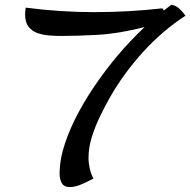

<svg xmlns="http://www.w3.org/2000/svg" viewBox="-20 -757 784 791"><path d="M268.1 13.7Q243.2 13.7 234.4 -2.9Q225.6 -19.5 225.6 -40.5Q225.6 -100.6 247.8 -166.5Q270 -232.4 305.4 -297.4Q340.8 -362.3 381.8 -420.4Q422.9 -478.5 460.4 -523.4Q515.6 -588.9 575.7 -645.5Q467.8 -618.2 383.5 -613.5Q299.3 -608.9 230.5 -608.9Q206.5 -608.9 180.9 -611.1Q155.3 -613.3 133.1 -621.3Q110.8 -629.4 97.2 -647.5Q83.5 -665.5 83.5 -696.8Q83.5 -710 85.9 -725.6Q155.8 -716.3 226.6 -711.7Q297.4 -707 368.2 -707Q438.5 -707 508.8 -710.9Q579.1 -714.8 648.9 -722.7L655.3 -713.9Q670.4 -726.1 685.5 -737.3Q703.6 -735.4 719 -720.9Q734.4 -706.5 744.1 -692.4Q648.4 -629.9 569.1 -542.5Q489.7 -455.1 433.1 -356Q412.6 -319.8 392.3 -278.1Q372.1 -236.3 358.4 -192.9Q344.7 -149.4 344.7 -106.9Q344.7 -85 349.6 -63.2Q354.5 -41.5 364.7 -21.5Q345.7 -10.7 317.9 1.5Q290 13.7 268.1 13.7Z"/></svg>

Font: Lumanosimo
Style: Regular
Weight: 400
Designer: The DocRepair Project, Eduardo Rodriguez Tunni
Foundry: Google
Version: Version 1.010